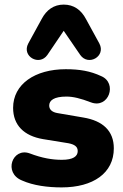

<svg xmlns="http://www.w3.org/2000/svg" viewBox="-20 -804 536 835"><path d="M354 -721C333 -761 301 -784 257 -784C214 -784 182 -761 161 -721L103 -615C73 -559 151 -515 186 -565L257 -670L329 -565C364 -515 442 -559 412 -615ZM248 11C385 11 475 -51 475 -159C475 -235 427 -279 342 -293L231 -312C206 -316 194 -328 194 -345C194 -367 214 -384 269 -384C298 -384 331 -376 375 -359C453 -329 492 -443 420 -473C373 -495 326 -503 266 -503C132 -503 37 -438 37 -335C37 -260 84 -213 167 -199L278 -181C303 -176 318 -167 318 -147C318 -124 298 -109 249 -109C208 -109 164 -116 109 -137C34 -164 -7 -52 76 -19C125 3 188 11 248 11Z"/></svg>

Font: Nunito Black
Style: Regular
Weight: 900
Designer: Vernon Adams
Foundry: Vernon Adams
Version: Version 3.602